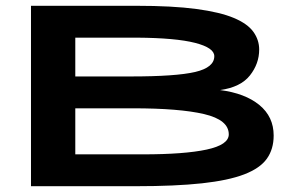

<svg xmlns="http://www.w3.org/2000/svg" viewBox="-20 -643 1040 663"><path d="M87 0V-623H451Q576 -623 658 -612Q740 -601 787.5 -581Q835 -561 855 -533Q875 -505 875 -472Q875 -423 843 -382.5Q811 -342 740 -332Q826 -321 875.5 -280.5Q925 -240 925 -175Q925 -128 901.5 -95Q878 -62 823.5 -41Q769 -20 677.5 -10Q586 0 449 0ZM240 -379H431Q588 -379 654 -394.5Q720 -410 720 -449Q720 -478 653.5 -495Q587 -512 453 -513H240ZM240 -110H473Q617 -110 693.5 -126.5Q770 -143 770 -179Q770 -229 685 -249Q600 -269 439 -269H240Z"/></svg>

Font: Inconsolata UltraExpanded Black
Style: Regular
Weight: 900
Width: 9
Monospace: yes
Designer: Raph Levien, Cyreal, Brenton Simpson
Foundry: Raph Levien, Cyreal, Google
Version: Version 3.001; ttfautohint (v1.8.2.53-6de2)